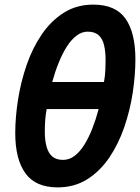

<svg xmlns="http://www.w3.org/2000/svg" viewBox="-20 -796 606 831"><path d="M229 15Q134 15 90 -46Q46 -107 46 -220Q46 -288 58 -364.5Q70 -441 95 -514Q120 -587 160 -646Q200 -705 255.5 -740.5Q311 -776 384 -776Q480 -776 523 -715.5Q566 -655 566 -539Q566 -471 554.5 -395Q543 -319 518 -246Q493 -173 453 -114Q413 -55 357.5 -20Q302 15 229 15ZM253 -104Q280 -104 303 -121.5Q326 -139 345 -169.5Q364 -200 379.5 -239.5Q395 -279 407 -324H182Q177 -297 175.5 -273.5Q174 -250 174 -224Q174 -189 181.5 -161.5Q189 -134 206 -119Q223 -104 253 -104ZM206 -441H430Q435 -469 436 -493Q437 -517 437 -536Q437 -572 430.5 -600Q424 -628 407 -643.5Q390 -659 359 -659Q334 -659 311 -641.5Q288 -624 269 -594Q250 -564 234 -524.5Q218 -485 206 -441Z"/></svg>

Font: Ubuntu Sans Mono
Style: Bold Italic
Weight: 700
Italic angle: -13.5°
Monospace: yes
Designer: Dalton Maag Ltd
Foundry: Dalton Maag Ltd
Version: Version 1.006